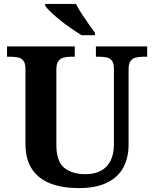

<svg xmlns="http://www.w3.org/2000/svg" viewBox="-20 -951 787 981"><path d="M382 10Q300 10 239 -13Q178 -36 144 -86Q110 -136 110 -218V-600Q110 -627 100 -640Q90 -653 74 -657Q58 -661 38 -661H16V-714H362V-661H339Q320 -661 304 -656.5Q288 -652 278 -638.5Q268 -625 268 -596V-210Q268 -126 308.5 -93.5Q349 -61 417 -61Q462 -61 494.5 -78Q527 -95 544.5 -129Q562 -163 562 -214V-600Q562 -627 552.5 -640Q543 -653 527.5 -657Q512 -661 492 -661H470V-714H732V-661H709Q689 -661 672.5 -656.5Q656 -652 646.5 -638.5Q637 -625 637 -596V-212Q637 -145 610 -95Q583 -45 526.5 -17.5Q470 10 382 10ZM397 -771Q374 -785 345.5 -804.5Q317 -824 289.5 -846Q262 -868 241 -888Q220 -908 211 -921V-931H368Q379 -909 396.5 -882Q414 -855 432.5 -829Q451 -803 465 -784V-771Z"/></svg>

Font: Noto Serif Hebrew
Style: Bold
Weight: 700
Version: Version 2.003